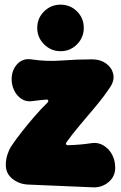

<svg xmlns="http://www.w3.org/2000/svg" viewBox="-20 -780 520 825"><path d="M266 -169Q262 -164 264 -160Q266 -156 272 -156Q301 -157 324.5 -159Q348 -161 374 -165Q401 -169 424 -155.5Q447 -142 461 -117Q475 -92 475 -59Q475 -22 447 2Q419 26 381 25L99 13Q62 11 33.5 -11.5Q5 -34 5 -71Q5 -94 11.5 -114.5Q18 -135 28 -151Q48 -181 74 -214Q100 -247 128.5 -280Q157 -313 184 -339Q189 -344 187 -348.5Q185 -353 178 -352Q164 -351 150.5 -349.5Q137 -348 123 -346Q95 -341 74 -354Q53 -367 41.5 -390.5Q30 -414 30 -439Q30 -478 53.5 -504Q77 -530 114 -525Q179 -515 245 -520Q311 -525 376 -525Q411 -525 435.5 -507.5Q460 -490 466.5 -462.5Q473 -435 453 -405Q428 -367 392.5 -324.5Q357 -282 323 -242Q289 -202 266 -169ZM140 -660Q140 -702 169.5 -731Q199 -760 240 -760Q282 -760 311 -731Q340 -702 340 -660Q340 -619 311 -589.5Q282 -560 240 -560Q199 -560 169.5 -589.5Q140 -619 140 -660Z"/></svg>

Font: Winky Sans Black
Style: Regular
Weight: 900
Designer: Simon Atzbach
Foundry: typofactur
Version: Version 1.205